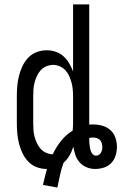

<svg xmlns="http://www.w3.org/2000/svg" viewBox="-20 -755 548 867"><path d="M239 92 174 80Q178 62 182.5 44Q187 26 192 8H191Q167 8 145 -0.5Q123 -9 107 -26Q91 -43 81 -64.5Q71 -86 65.5 -108Q60 -130 58 -153.5Q56 -177 56 -200V-320Q56 -343 58 -366.5Q60 -390 65.5 -412Q71 -434 81 -455.5Q91 -477 107 -494Q123 -511 145 -519.5Q167 -528 191 -528Q211 -528 231 -521.5Q251 -515 266.5 -501Q282 -487 292.5 -469Q303 -451 310 -432V-735H383V-192Q387 -193 391.5 -193Q396 -193 400 -193Q421 -193 441.5 -187.5Q462 -182 478 -168Q494 -154 501 -133.5Q508 -113 508 -92Q508 -72 502 -52.5Q496 -33 482 -18.5Q468 -4 448.5 2Q429 8 409 8Q390 8 371.5 0.5Q353 -7 340 -21.5Q327 -36 320.5 -55Q314 -74 311 -93Q305 -72 294 -53Q283 -34 267 -20Q257 7 251 35.5Q245 64 239 92ZM218 -58Q233 -90 255.5 -118.5Q278 -147 308 -165Q309 -174 309.5 -182.5Q310 -191 310 -200V-320Q310 -336 308.5 -351.5Q307 -367 303 -382Q299 -397 292.5 -411.5Q286 -426 275.5 -437.5Q265 -449 250 -455.5Q235 -462 220 -462Q204 -462 189 -455.5Q174 -449 163.5 -437.5Q153 -426 146.5 -411.5Q140 -397 136 -382Q132 -367 131 -351.5Q130 -336 130 -320V-200Q130 -184 131 -168.5Q132 -153 136 -138Q140 -123 146.5 -109Q153 -95 163 -83.5Q173 -72 187.5 -65.5Q202 -59 218 -58ZM413 -52Q420 -52 426 -55.5Q432 -59 435.5 -65Q439 -71 440.5 -77.5Q442 -84 442 -91Q442 -100 439.5 -108.5Q437 -117 431 -123Q425 -129 416.5 -131.5Q408 -134 400 -134Q396 -134 391.5 -133.5Q387 -133 383 -132V-125Q383 -117 383.5 -110Q384 -103 385 -96Q386 -89 387.5 -82Q389 -75 392 -68.5Q395 -62 400.5 -57Q406 -52 413 -52Z"/></svg>

Font: Iosevka
Style: Regular
Weight: 400
Monospace: yes
Designer: Belleve Invis
Foundry: Belleve Invis
Version: Version 33.2.3; ttfautohint (v1.8.4)